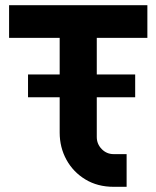

<svg xmlns="http://www.w3.org/2000/svg" viewBox="-20 -720 603 740"><path d="M418 0Q356 0 309 -28.5Q262 -57 236 -104.5Q210 -152 210 -209V-345H88V-433H210V-574H15V-700H548V-574H353V-433H501V-345H353V-192Q353 -165 372 -145.5Q391 -126 418 -126H468V0Z"/></svg>

Font: MuseoModerno SemiBold
Style: Regular
Weight: 600
Designer: Pablo Cosgaya, Héctor Gatti, Marcela Romero, and the Authors of The MuseoModerno Project.
Foundry: Omnibus-Type Team
Version: Version 1.001